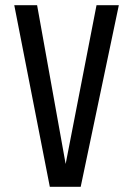

<svg xmlns="http://www.w3.org/2000/svg" viewBox="-20 -720 513 740"><path d="M291 0H172L35 -700H123L233 -88L352 -700H438Z"/></svg>

Font: Share Tech
Style: Regular
Weight: 400
Designer: Ralph du Carrois
Foundry: Carrois Type Design
Version: Version 1.100